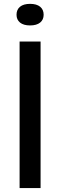

<svg xmlns="http://www.w3.org/2000/svg" viewBox="-20 -950 304 970"><path d="M79 0V-740H185V0ZM132 -821.5Q99 -821.5 81.2 -836Q63.5 -850.5 63.5 -875.5Q63.5 -901.5 81.2 -916Q99 -930.5 132 -930.5Q165 -930.5 182.8 -916Q200.5 -901.5 200.5 -875.5Q200.5 -850.5 182.8 -836Q165 -821.5 132 -821.5Z"/></svg>

Font: Encode Sans SC Condensed Thin Medium
Style: Regular
Weight: 500
Version: Version 3.002